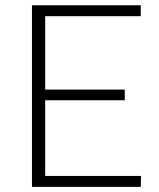

<svg xmlns="http://www.w3.org/2000/svg" viewBox="-20 -728 620 748"><path d="M529.5 -42.5 528.5 0H104.5V-707.5H528.5V-665H156V-379H466V-337.5H156V-42.5Z"/></svg>

Font: Lato 2
Style: Regular
Weight: 300
Designer: Lukasz Dziedzic with Adam Twardoch and Botio Nikoltchev
Foundry: tyPoland Lukasz Dziedzic
Version: Version 2.015; 2015-08-06; http://www.latofonts.com/